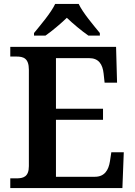

<svg xmlns="http://www.w3.org/2000/svg" viewBox="-20 -951 682 971"><path d="M152 -784V-771H210C242 -793 288 -832 318 -861C348 -832 395 -793 427 -771H485V-784C454 -822 399 -886 378 -931H259C238 -886 183 -822 152 -784ZM32 0H599L606 -181H543L536 -135C529 -91 509 -57 460 -57H263V-345H501V-401H263V-657H431C479 -657 499 -626 504 -579L509 -533H572L567 -714H32V-665H63C98 -665 126 -657 126 -598V-111C126 -56 97 -49 63 -49H32Z"/></svg>

Font: Noto Serif SemiBold
Style: Regular
Weight: 600
Designer: Monotype Design Team
Foundry: Monotype Imaging Inc.
Version: Version 2.013